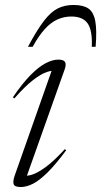

<svg xmlns="http://www.w3.org/2000/svg" viewBox="-20 -743 407 773"><path d="M39.5 -37 194 -475.5 206.5 -456.5Q192 -461 168.8 -453.2Q145.5 -445.5 113 -420.5Q80.5 -395.5 37.5 -346.5L32 -351.5Q70.5 -408 103.2 -441Q136 -474 163.8 -488.5Q191.5 -503 215 -503Q236 -503 241.8 -493.5Q247.5 -484 240.5 -464L82.5 -19L70 -37.5Q84 -32.5 107.2 -39.2Q130.5 -46 164 -70.5Q197.5 -95 241 -142.5L246.5 -138Q204.5 -81.5 171.8 -49Q139 -16.5 112.8 -3.2Q86.5 10 63.5 10Q39 10 35 -1.5Q31 -13 39.5 -37ZM267.5 -676.5Q237.5 -676.5 211 -664.5Q184.5 -652.5 160 -625.5Q135.5 -598.5 111.5 -554.5H92.5Q128.5 -622 156.5 -658.5Q184.5 -695 212.5 -709Q240.5 -723 276 -723Q314.5 -723 335.5 -709Q356.5 -695 363.5 -658.5Q370.5 -622 365 -554.5H349.5Q352.5 -620.5 333 -648.5Q313.5 -676.5 267.5 -676.5Z"/></svg>

Font: Newsreader 60pt Light
Style: Italic
Weight: 300
Italic angle: -17°
Designer: Hugues Gentile
Foundry: Production Type
Version: Version 1.003